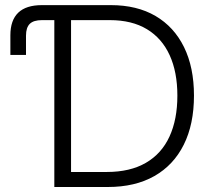

<svg xmlns="http://www.w3.org/2000/svg" viewBox="-20 -748 843 768"><path d="M21.5 -528.3V-606.9Q21.5 -667 53 -697.3Q84.5 -727.5 147.5 -727.5H197.3V-667.5H147.9Q114.3 -667.5 99.1 -652.6Q84 -637.7 84 -605.5V-528.3ZM411.1 0H234.9V-60.1H407.2Q500.5 -60.1 563.5 -96.7Q626.5 -133.3 658 -201.9Q689.5 -270.5 689.5 -365.7Q689.5 -459.5 658.7 -527.1Q627.9 -594.7 567.9 -631.1Q507.8 -667.5 419.4 -667.5H231.9V-727.5H423.3Q527.8 -727.5 602.1 -684.1Q676.3 -640.6 716.1 -559.6Q755.9 -478.5 755.9 -365.7Q755.9 -251 715.1 -169.2Q674.3 -87.4 597.4 -43.7Q520.5 0 411.1 0ZM264.2 -727.5V0H197.3V-727.5Z"/></svg>

Font: Inter 28pt Light
Style: Regular
Weight: 300
Designer: Rasmus Andersson
Foundry: rsms
Version: Version 4.001;git-66647c0bb